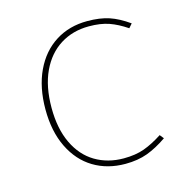

<svg xmlns="http://www.w3.org/2000/svg" viewBox="-86 -610 675 700"><g transform="rotate(-15 252.0 -259.5)"><path d="M458 -479 445 -464Q411 -487 379.5 -498Q348 -509 304 -509Q243 -509 196 -479.5Q149 -450 122.5 -393.5Q96 -337 96 -257Q96 -178 122.5 -122.5Q149 -67 196 -39Q243 -11 303 -11Q348 -11 381 -23Q414 -35 451 -59L463 -44Q424 -17 387.5 -3.5Q351 10 304 10Q236 10 184 -21.5Q132 -53 102.5 -113.5Q73 -174 73 -257Q73 -340 102 -401.5Q131 -463 183 -496Q235 -529 303 -529Q351 -529 385.5 -517.5Q420 -506 458 -479Z"/></g></svg>

Font: Fira Sans Thin
Style: Regular
Weight: 100
Designer: bBox Type GmbH & Carrois Corporate GbR & Edenspiekermann AG
Foundry: bBox Type GmbH & Carrois Corporate GbR & Edenspiekermann AG
Version: Version 4.301